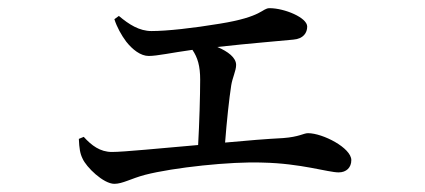

<svg xmlns="http://www.w3.org/2000/svg" viewBox="-20 -487 1040 470"><path d="M173 -147C174 -124 176 -111 182 -99C191 -78 233 -37 260 -37C280 -37 301 -50 335 -59C405 -77 545 -92 623 -89C717 -87 783 -65 809 -65C828 -65 840 -77 840 -95C840 -125 770 -161 734 -161C723 -161 713 -152 673 -149C634 -147 584 -143 531 -138C535 -190 541 -246 546 -278C549 -297 558 -314 558 -328C558 -346 538 -361 512 -372C592 -381 670 -387 698 -390C723 -392 732 -407 732 -422C732 -444 676 -467 640 -467C621 -467 624 -446 518 -429C452 -418 388 -411 351 -411C321 -411 296 -427 271 -448L260 -440C266 -421 277 -401 289 -385C304 -366 324 -350 344 -350C365 -350 400 -358 451 -365C464 -346 470 -325 470 -292C470 -254 468 -184 465 -132C372 -124 283 -115 254 -115C225 -115 204 -131 185 -152Z"/></svg>

Font: Noto Serif KR Medium
Style: Regular
Weight: 500
Designer: Ryoko NISHIZUKA 西塚涼子 (kana & ideographs); Frank Grießhammer (Latin, Greek & Cyrillic); Wenlong ZHANG 张文龙 (bopomofo); San
Foundry: Adobe
Version: Version 2.001;hotconv 1.1.0;makeotfexe 2.6.0